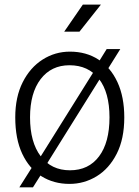

<svg xmlns="http://www.w3.org/2000/svg" viewBox="-20 -776 594 818"><path d="M276 7.5Q209 7.5 156.8 -25Q104.5 -57.5 74.8 -120.8Q45 -184 45 -276Q45 -363 76.8 -425.8Q108.5 -488.5 161.5 -522.2Q214.5 -556 278 -556Q347.5 -556 399.5 -522.2Q451.5 -488.5 480.5 -425.8Q509.5 -363 509.5 -276Q509.5 -184 477.2 -120.8Q445 -57.5 391.8 -25Q338.5 7.5 276 7.5ZM278 -50.5Q357.5 -50.5 402 -109.8Q446.5 -169 446.5 -276Q446.5 -382 401.5 -440Q356.5 -498 276 -498Q198.5 -498 153.2 -439Q108 -380 108 -276Q108 -170 153.5 -110.2Q199 -50.5 278 -50.5ZM62.5 22 134.5 -92 153 -109 376 -465.5 382.5 -483 434.5 -567H492.5L431 -468.5L411.5 -449.5L183.5 -84.5L178 -69L120.5 22ZM253.5 -641 333 -756.5H410L318.5 -641Z"/></svg>

Font: Spline Sans Light
Style: Regular
Weight: 300
Designer: Eben Sorkin, Mirko Velimirovic
Foundry: Sorkin Type
Version: Version 1.000; ttfautohint (v1.8.3)